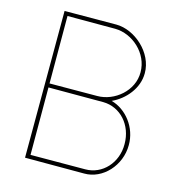

<svg xmlns="http://www.w3.org/2000/svg" viewBox="-105 -802 820 883"><g transform="rotate(15 305.5 -360.0)"><path d="M410.6 -365.4C481.9 -346.6 540.4 -273.4 539.5 -189C539.5 -92 463.4 -9 375 -10H103.5H93.5V-20L94.5 -699V-709H104.5L341 -710C427.7 -710 526 -626 525 -527C525 -455.2 471.9 -393.1 410.6 -365.4ZM114 -369 341 -370C422.6 -370 506 -438 505 -527C505 -617 423.5 -689 341 -690H113.5ZM114 -350 114.5 -29 375 -30C455.8 -30 520.5 -99 519.5 -189C519.5 -280 456.6 -349 375 -350H344.3C343.2 -350 342.1 -350 341 -350Z"/></g></svg>

Font: Nordica Plus
Style: NordicaClassicUltraLightCond
Weight: 300
Version: Version 1.01